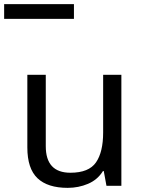

<svg xmlns="http://www.w3.org/2000/svg" viewBox="-53 -897 691 927"><path d="M533 -536V0H461L448 -71H444Q418 -29 372 -9.5Q326 10 274 10Q177 10 128 -36.5Q79 -83 79 -185V-536H168V-191Q168 -63 287 -63Q376 -63 410.5 -113Q445 -163 445 -257V-536ZM-33 -806V-877H304V-806Z"/></svg>

Font: Noto Sans Tifinagh
Style: Regular
Weight: 400
Designer: JamraPatel
Foundry: JamraPatel LLC
Version: Version 2.004; ttfautohint (v1.8.4.7-5d5b)